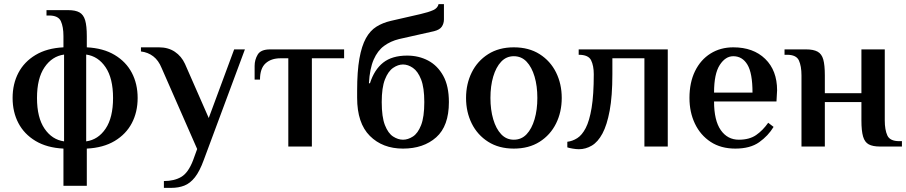

<svg xmlns="http://www.w3.org/2000/svg" viewBox="-20 -709 4384 929"><path d="M287 190V10Q207 6 152 -27Q97 -60 69 -113.5Q41 -167 41 -235Q41 -303 69 -356.5Q97 -410 152 -443Q207 -476 287 -480V-534Q287 -579 274.5 -606.5Q262 -634 217 -634H205V-660H310Q345 -660 364.5 -649Q384 -638 392 -611Q400 -584 400 -534V-480Q480 -476 535 -443Q590 -410 618 -356.5Q646 -303 646 -235Q646 -167 618 -113.5Q590 -60 535 -27Q480 6 400 10V190ZM290 -25V-445Q232 -437 195.5 -383.5Q159 -330 159 -235Q159 -140 195.5 -86.5Q232 -33 290 -25ZM397 -25Q455 -33 491 -86.5Q527 -140 527 -235Q527 -330 491 -383.5Q455 -437 397 -445Z M773 200V167Q823 167 857 147Q891 127 914 67L934 12L762 -380Q747 -417 721.5 -436.5Q696 -456 662 -460V-480H749Q794 -480 826 -458.5Q858 -437 875 -400L990 -138L1113 -470H1165L966 65Q946 120 923 149Q900 178 872 189Q844 200 809 200Z M1375 0V-427H1337Q1292 -427 1265 -402.5Q1238 -378 1238 -324H1212V-390Q1212 -420 1227 -445Q1242 -470 1287 -470H1645V-427H1489V0Z M1930 10Q1831 10 1769.5 -51.5Q1708 -113 1708 -236V-270Q1708 -364 1719 -425.5Q1730 -487 1750.5 -524Q1771 -561 1801.5 -580Q1832 -599 1871 -608L2015 -641Q2054 -650 2076 -660Q2098 -670 2102 -689H2128V-615Q2128 -596 2118 -580.5Q2108 -565 2080 -558L1911 -520Q1870 -510 1838.5 -487Q1807 -464 1788 -420.5Q1769 -377 1765 -306H1770Q1791 -372 1834 -406Q1877 -440 1950 -440Q2006 -440 2051.5 -416Q2097 -392 2124.5 -342.5Q2152 -293 2152 -215Q2152 -99 2090.5 -44.5Q2029 10 1930 10ZM1930 -33Q1954 -33 1978 -48.5Q2002 -64 2017.5 -103.5Q2033 -143 2033 -215Q2033 -285 2017.5 -324.5Q2002 -364 1978 -380.5Q1954 -397 1930 -397Q1906 -397 1882 -380.5Q1858 -364 1842.5 -324.5Q1827 -285 1827 -215Q1827 -143 1842.5 -103.5Q1858 -64 1882 -48.5Q1906 -33 1930 -33Z M2466 10Q2394 10 2342 -23Q2290 -56 2262.5 -111.5Q2235 -167 2235 -235Q2235 -303 2262.5 -358.5Q2290 -414 2342 -447Q2394 -480 2466 -480Q2539 -480 2591 -447Q2643 -414 2670.5 -358.5Q2698 -303 2698 -235Q2698 -167 2670.5 -111.5Q2643 -56 2591 -23Q2539 10 2466 10ZM2466 -33Q2503 -33 2528 -59.5Q2553 -86 2566.5 -132Q2580 -178 2580 -235Q2580 -293 2566.5 -338.5Q2553 -384 2528 -410.5Q2503 -437 2466 -437Q2430 -437 2405 -410.5Q2380 -384 2366.5 -338.5Q2353 -293 2353 -235Q2353 -178 2366.5 -132Q2380 -86 2405 -59.5Q2430 -33 2466 -33Z M2781 13Q2768 13 2750.5 10Q2733 7 2725 4V-23Q2750 -26 2773 -40.5Q2796 -55 2814 -89.5Q2832 -124 2842.5 -187Q2853 -250 2853 -350Q2853 -391 2840 -417.5Q2827 -444 2780 -444V-470H3211V0H3098V-427H2943V-350Q2943 -244 2930 -174Q2917 -104 2895 -63Q2873 -22 2843.5 -4.5Q2814 13 2781 13Z M3538 10Q3468 10 3418.5 -22.5Q3369 -55 3342.5 -110.5Q3316 -166 3316 -235Q3316 -310 3343 -365Q3370 -420 3418 -450Q3466 -480 3528 -480Q3625 -480 3682.5 -424Q3740 -368 3740 -272L3737 -218H3435Q3435 -126 3467.5 -79.5Q3500 -33 3555 -33Q3606 -33 3638.5 -55.5Q3671 -78 3697 -115L3723 -95Q3697 -52 3653.5 -21Q3610 10 3538 10ZM3435 -261H3621Q3621 -355 3596.5 -396Q3572 -437 3528 -437Q3490 -437 3462.5 -394.5Q3435 -352 3435 -261Z M3858 0V-344Q3858 -389 3845.5 -416.5Q3833 -444 3788 -444H3776V-470H3881Q3916 -470 3936 -459Q3956 -448 3963.5 -421Q3971 -394 3971 -344V-258H4148V-470H4261V-126Q4261 -81 4273.5 -53.5Q4286 -26 4331 -26H4344V0H4238Q4203 0 4183.5 -10.5Q4164 -21 4156 -48.5Q4148 -76 4148 -126V-215H3971V0Z"/></svg>

Font: El Messiri SemiBold
Style: Regular
Weight: 600
Designer: Mohamed Gaber
Foundry: Kief Type Foundry
Version: Version 2.020; ttfautohint (v1.8.3)